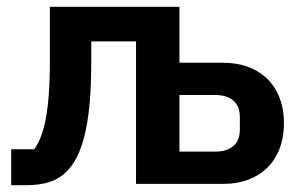

<svg xmlns="http://www.w3.org/2000/svg" viewBox="-20 -542 886 566"><path d="M13 4H54C110 4 147 -7 177 -37C220 -80 249 -168 249 -356V-420H381V0H640C742 0 817 -64 817 -179C817 -293 742 -357 639 -357H509V-522H127V-362C127 -210 109 -141 81 -102H13ZM509 -95V-262H613C659 -262 687 -241 687 -198V-159C687 -116 659 -95 613 -95Z"/></svg>

Font: Braiins Sans SemiBold
Style: Regular
Weight: 600
Designer: Mike Abbink, Paul van der Laan, Pieter van Rosmalen, Jiri Chlebus, Lubos Buracinsky
Foundry: Bold Monday, Sudetype
Version: Version 1.000;hotconv 1.0.109;makeotfexe 2.5.65596